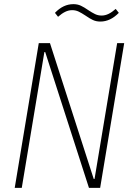

<svg xmlns="http://www.w3.org/2000/svg" viewBox="-20 -906 640 926"><path d="M198 -655H194L85 0H51L167 -698H221L432 -43H436L545 -698H579L463 0H409ZM464 -802Q444 -802 428 -809.5Q412 -817 392 -831Q374 -843 359.5 -850Q345 -857 328 -857Q311 -857 294.5 -849Q278 -841 260 -825L245 -844Q285 -886 334 -886Q354 -886 370 -878.5Q386 -871 406 -857Q424 -845 438.5 -838Q453 -831 470 -831Q487 -831 503.5 -839Q520 -847 538 -863L553 -844Q512 -802 464 -802Z"/></svg>

Font: IBM Plex Mono ExtraLight
Style: Italic
Weight: 200
Italic angle: -9°
Monospace: yes
Designer: Mike Abbink, Paul van der Laan, Pieter van Rosmalen
Foundry: Bold Monday
Version: Version 2.3